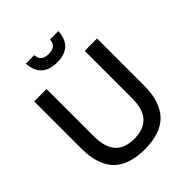

<svg xmlns="http://www.w3.org/2000/svg" viewBox="-250 -1072 1235 1235"><g transform="rotate(-45 367.0 -455.0)"><path d="M344.2 -783.2C436.5 -783.2 485.4 -829.1 491.2 -920.9H415.5C411.1 -874.5 385.3 -860.4 344.2 -860.4C301.8 -860.4 275.9 -874.5 272 -920.9H194.8C201.2 -829.1 251 -783.2 344.2 -783.2ZM347.2 11.2C481 9.8 557.6 -35.2 596.7 -110.4C624 -161.6 633.3 -216.8 633.3 -285.2V-710.9H521V-280.8C521 -211.9 505.9 -161.6 475.6 -130.9C445.8 -100.1 402.8 -85 347.7 -85C235.8 -85 173.8 -142.6 173.8 -281.2V-710.9H61.5V-284.7C61.5 -216.3 70.8 -162.6 96.7 -111.3C109.9 -85.4 127.4 -64 148.4 -46.4C190.9 -11.2 259.3 11.2 347.2 11.2Z"/></g></svg>

Font: Ride SemiBold
Style: Regular
Weight: 600
Version: Version 3.000